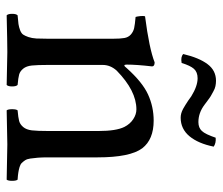

<svg xmlns="http://www.w3.org/2000/svg" viewBox="-66 -600 668 576"><g transform="rotate(90 268.0 -312.0)"><path d="M346.2 -573.2Q363.3 -573.2 373 -583.7Q382.8 -594.2 393.1 -625Q409.2 -626.5 419.9 -619.1Q410.6 -572.8 388.7 -546.4Q366.7 -520 333 -520Q326.7 -520 320.3 -521.7Q314 -523.4 306.6 -527.3L294.9 -534.2Q290.5 -536.6 281 -543.2Q271.5 -549.8 269 -551.8Q238.3 -570.8 214.8 -570.8Q196.3 -570.8 186.5 -559.8Q176.8 -548.8 168.9 -522.9Q150.4 -519.5 142.1 -527.8Q153.3 -575.2 172.4 -600.6Q191.4 -626 222.2 -626Q230.5 -626 238.5 -624.3Q246.6 -622.6 254.9 -617.7L268.1 -610.4Q272.5 -607.9 282.5 -600.3Q292.5 -592.8 293.9 -591.8Q318.4 -573.2 346.2 -573.2ZM184.1 -357.9Q226.6 -405.3 263.4 -422.1Q300.3 -439 341.8 -439Q398.4 -439 424.8 -404.8Q452.1 -368.2 452.1 -271V-122.1Q452.1 -104 453.1 -91.6Q454.1 -79.1 455.6 -69.1Q457 -59.1 460.9 -53.2Q464.8 -47.4 469 -43.2Q473.1 -39.1 481.4 -36.6Q489.7 -34.2 497.6 -33Q505.4 -31.7 519 -30.8Q522.5 -26.4 522.5 -14.4Q522.5 -2.4 519 2Q433.1 0 413.1 0Q395 0 311 2Q307.6 -2.4 307.6 -14.4Q307.6 -26.4 311 -30.8Q333 -32.7 343 -35.4Q353 -38.1 361.1 -47.6Q369.1 -57.1 371.1 -73.7Q373 -90.3 373 -122.1V-273.9Q373 -326.2 360.8 -351.1Q352.1 -368.2 337.6 -377.7Q323.2 -387.2 308.1 -387.2Q252.4 -387.2 191.9 -328.1Q174.8 -309.1 174.8 -286.1V-122.1Q174.8 -90.3 176.5 -73.7Q178.2 -57.1 186 -47.6Q193.8 -38.1 203.6 -35.4Q213.4 -32.7 234.9 -30.8Q239.3 -26.4 239.3 -14.4Q239.3 -2.4 234.9 2Q150.9 0 136.2 0Q107.9 0 25.9 2Q21.5 -2.4 21.5 -14.4Q21.5 -26.4 25.9 -30.8Q43 -32.2 52 -33.4Q61 -34.7 70.6 -38.3Q80.1 -42 83.7 -47.4Q87.4 -52.7 91.1 -63.2Q94.7 -73.7 95.5 -87.2Q96.2 -100.6 96.2 -122.1V-316.9Q96.2 -339.4 94 -351.3Q91.8 -363.3 83.5 -370.6Q75.2 -377.9 64.5 -380.4Q53.7 -382.8 30.8 -384.8Q29.3 -389.6 28.3 -398.9Q27.3 -408.2 28.8 -413.1Q126.5 -425.8 167 -441.9Q179.2 -441.9 179.2 -434.1Q173.8 -387.7 173.8 -357.9Q173.8 -344.2 184.1 -357.9Z"/></g></svg>

Font: Linux Libertine G
Style: Regular
Weight: 400
Designer: Philipp H. Poll
Foundry: Philipp H. Poll
Version: Version 4.7.5